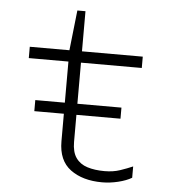

<svg xmlns="http://www.w3.org/2000/svg" viewBox="-50 -721 701 777"><g transform="rotate(5 300.0 -332.0)"><path d="M393 10Q314 10 264.5 -26.5Q215 -63 215 -141V-253H95V-298H215V-465H54V-511H215L233 -674H266V-511H513V-465H266V-298H445V-253H266V-143Q266 -102 282.5 -78.5Q299 -55 329 -45.5Q359 -36 399 -36Q434 -36 462 -45.5Q490 -55 513 -65V-19Q491 -6 458 2Q425 10 393 10Z"/></g></svg>

Font: Chivo Mono Medium Thin
Style: Regular
Weight: 250
Monospace: yes
Version: Version 1.008